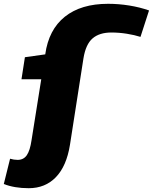

<svg xmlns="http://www.w3.org/2000/svg" viewBox="-79 -770 804 1010"><path d="M72 220Q-3 220 -59 198L-26 65Q-6 71 14 71Q45 71 62 46.5Q79 22 87 -33L138 -353H34L52 -469L159 -484Q177 -614 262 -682Q347 -750 490 -750Q545 -750 601 -741Q657 -732 705 -715L660 -576Q629 -586 588 -592.5Q547 -599 507 -599Q444 -599 408 -568Q372 -537 360 -463L289 -8Q271 104 215 162Q159 220 72 220Z"/></svg>

Font: Georama ExtraExtended
Style: Bold Italic
Weight: 700
Width: 8
Italic angle: -9°
Designer: Jean-Baptiste Levee
Foundry: Production Type
Version: Version 1.000